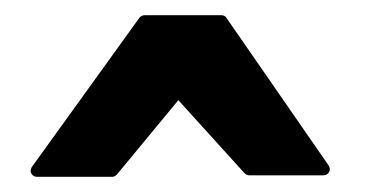

<svg xmlns="http://www.w3.org/2000/svg" viewBox="-20 -748 489 253"><path d="M271 -728Q276 -728 278 -725L413 -530Q416 -525 413.5 -521Q411 -517 406 -517H308Q305 -517 302 -520L215 -616L134 -518Q131 -515 128 -515H29Q24 -515 21.5 -519Q19 -523 22 -528L164 -725Q167 -728 171 -728Z"/></svg>

Font: RonaldsonGothic
Style: Regular
Weight: 400
Designer: Mr. Robertson for MacKellar, Smiths & Jordan Co. Philadelphia
Foundry: CAT-Fonts Peter Wiegel
Version: Version 1.000